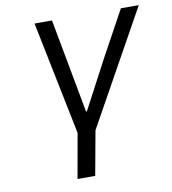

<svg xmlns="http://www.w3.org/2000/svg" viewBox="-81 -586 765 856"><g transform="rotate(-10 302.0 -158.0)"><path d="M237.5 0 132.5 -516H211.5L249 -314L290.5 -90H294.5L413 -314L523.5 -516H604.5L317.5 0L281 200H201L236.5 0Z"/></g></svg>

Font: JuliaMono Medium
Style: Italic
Weight: 500
Italic angle: -9°
Monospace: yes
Designer: cormullion
Foundry: corm
Version: Version 0.054; ttfautohint (v1.8.4)